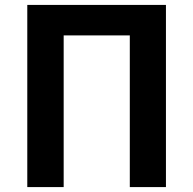

<svg xmlns="http://www.w3.org/2000/svg" viewBox="-20 -761 787 781"><path d="M91 0V-741H655V0H508V-617H239V0Z"/></svg>

Font: Noto Sans SC
Style: Bold
Weight: 700
Designer: Ryoko NISHIZUKA  (kana, bopomofo & ideographs); Paul D. Hunt (Latin, Greek & Cyrillic); Sandoll Communications , Soo-you
Foundry: Adobe
Version: Version 2.004-H2;hotconv 1.0.118;makeotfexe 2.5.65603